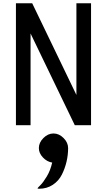

<svg xmlns="http://www.w3.org/2000/svg" viewBox="-20 -770 658 1181"><path d="M78 0V-750H178L450 -186V-750H540V0H440L168 -564V0ZM220 391Q211 391 211 388Q211 386 228 369.5Q245 353 267.5 316Q290 279 301 230Q269 225 244 198.5Q219 172 219 141Q219 107 247 79Q275 51 309 51Q343 51 371 79Q399 107 399 141Q399 182 389.5 223.5Q380 265 360.5 304Q341 343 304.5 367Q268 391 220 391Z"/></svg>

Font: Hermit
Style: Regular
Weight: 400
Designer: Pablo Caro
Version: Version 2.000;PS 002.000;hotconv 1.0.88;makeotf.lib2.5.64775